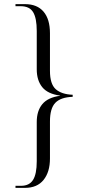

<svg xmlns="http://www.w3.org/2000/svg" viewBox="-20 -780 426 930"><path d="M55 130V120H82Q122 120 140 91.5Q158 63 158 1V-189Q158 -243 185 -275.5Q212 -308 271 -316V-317Q211 -325 184.5 -358Q158 -391 158 -444V-630Q158 -692 140.5 -721Q123 -750 80 -750H55V-760H101Q160 -760 191 -723.5Q222 -687 222 -619V-437Q222 -373 250 -348Q278 -323 332 -321V-311Q274 -309 248 -282Q222 -255 222 -192V-12Q222 53 191 91.5Q160 130 101 130Z"/></svg>

Font: Noto Serif Display SemiCondensed Light
Style: Regular
Weight: 300
Width: 4
Designer: Monotype Design Team
Foundry: Monotype Imaging Inc.
Version: Version 2.009